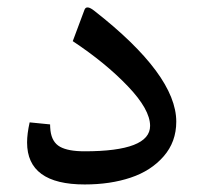

<svg xmlns="http://www.w3.org/2000/svg" viewBox="-20 -489 538 509"><path d="M112.8 -159.2Q112.8 -152.3 113.8 -142.6Q117.7 -111.8 139.2 -99.9Q160.6 -87.9 204.1 -87.9Q377.9 -87.9 377.9 -155.3Q377.9 -198.7 318.8 -260.5Q259.8 -322.3 172.9 -379.9L204.1 -463.4Q209.5 -476.6 230 -460.4Q447.3 -290.5 447.3 -166.5Q447.3 -112.8 413.8 -74.5Q380.4 -36.1 326.4 -18.1Q272.5 0 204.6 0Q51.8 0 51.8 -111.3Q51.8 -134.3 58.6 -164.6Z"/></svg>

Font: Sahel FD-WOL
Style: FD-WOL
Weight: 400
Foundry: Saber Rastikerdar (saber.rastikerdar@gmail.com)
Version: Version 2.0.2